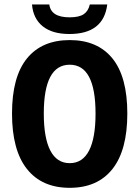

<svg xmlns="http://www.w3.org/2000/svg" viewBox="-20 -853 640 882"><path d="M564.9 -331.5Q564.9 -163.1 496.6 -76.7Q428.2 9.8 300.3 9.8Q172.4 9.8 103.8 -76.7Q35.2 -163.1 35.2 -331.5Q35.2 -500 103.8 -584.5Q172.4 -668.9 300.3 -668.9Q428.2 -668.9 496.6 -584.5Q564.9 -500 564.9 -331.5ZM418.9 -331.5Q418.9 -555.7 300.3 -555.7Q181.2 -555.7 181.2 -331.5Q181.2 -219.2 211.2 -161.4Q241.2 -103.5 300.3 -103.5Q359.4 -103.5 389.2 -161.4Q418.9 -219.2 418.9 -331.5ZM298.8 -696.8Q220.2 -696.8 176.3 -732.2Q132.3 -767.6 127 -832.5H206.5Q213.9 -773.4 299.8 -773.4Q342.8 -773.4 364.3 -787.6Q385.7 -801.8 392.6 -832.5H472.7Q456.1 -696.8 298.8 -696.8Z"/></svg>

Font: Cousine
Style: Bold
Weight: 700
Monospace: yes
Designer: Steve Matteson
Foundry: Ascender Corporation
Version: Version 1.20